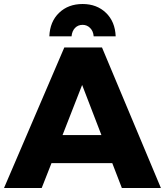

<svg xmlns="http://www.w3.org/2000/svg" viewBox="-25 -938 823 958"><path d="M0 0ZM583 0 535.2 -124H231.9L183.1 0H-4.9L295.9 -701.2H483.9L777.8 0ZM287.1 -264.2H481L384.8 -514.2ZM221.2 -756.8Q224.1 -830.1 269.8 -874Q315.4 -918 387.2 -918Q458 -918 503.7 -874Q549.3 -830.1 552.2 -756.8H442.4Q440.4 -782.7 424.8 -798.3Q409.2 -814 387.2 -814Q364.3 -814 349.4 -798.6Q334.5 -783.2 332 -756.8Z"/></svg>

Font: Argentum Sans
Style: Bold
Weight: 700
Designer: Julieta Ulanovsky (Modified by Cristiano Sobral)
Foundry: Julieta Ulanovsky
Version: Version 1.000; ttfautohint (v1.5.65-e2d9)